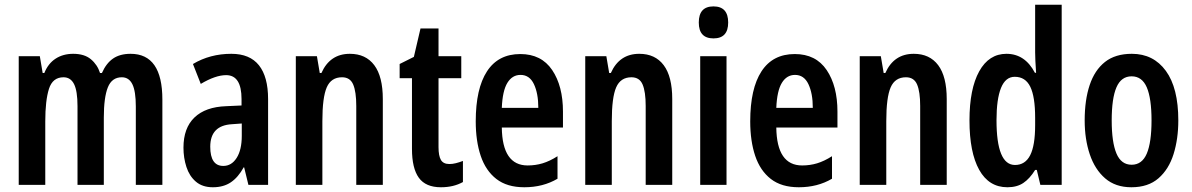

<svg xmlns="http://www.w3.org/2000/svg" viewBox="-20 -780 5030 810"><path d="M531 -553Q665 -553 665 -360V0H553V-331Q553 -395 538.5 -424.5Q524 -454 494 -454Q452 -454 435 -411.5Q418 -369 418 -284V0H307V-332Q307 -396 292.5 -425Q278 -454 248 -454Q202 -454 186.5 -405Q171 -356 171 -268V0H59V-543H148L160 -472H167Q183 -512 214.5 -532.5Q246 -553 289 -553Q336 -553 363.5 -530Q391 -507 402 -472H410Q428 -513 457 -533Q486 -553 531 -553Z M956 -553Q1034 -553 1072.5 -504.5Q1111 -456 1111 -362V0H1028L1010 -74H1008Q985 -32 954 -11Q923 10 878 10Q834 10 806.5 -13.5Q779 -37 766.5 -75.5Q754 -114 754 -157Q754 -240 800.5 -284.5Q847 -329 934 -332L999 -335V-362Q999 -463 934 -463Q889 -463 827 -426L794 -510Q866 -553 956 -553ZM959 -256Q867 -251 867 -161Q867 -80 922 -80Q957 -80 978.5 -114Q1000 -148 1000 -207V-259Z M1456 -553Q1523 -553 1559 -505Q1595 -457 1595 -362V0H1483V-333Q1483 -393 1470 -423.5Q1457 -454 1423 -454Q1377 -454 1358.5 -411.5Q1340 -369 1340 -269V0H1228V-543H1317L1329 -472H1336Q1372 -553 1456 -553Z M1876 -88Q1889 -88 1903 -91.5Q1917 -95 1933 -101V-12Q1913 -1 1890 4.5Q1867 10 1840 10Q1776 10 1747 -30Q1718 -70 1718 -152V-450H1666V-510L1726 -540L1754 -660H1830V-543H1926V-450H1830V-159Q1830 -123 1840 -105.5Q1850 -88 1876 -88Z M2175 -552Q2264 -552 2309.5 -484.5Q2355 -417 2355 -309V-242H2097Q2099 -82 2206 -82Q2239 -82 2269 -91Q2299 -100 2332 -121V-26Q2271 10 2192 10Q2119 10 2074 -25Q2029 -60 2008 -122.5Q1987 -185 1987 -268Q1987 -406 2034.5 -479Q2082 -552 2175 -552ZM2176 -464Q2141 -464 2120.5 -430.5Q2100 -397 2097 -325H2251Q2251 -386 2232.5 -425Q2214 -464 2176 -464Z M2677 -553Q2744 -553 2780 -505Q2816 -457 2816 -362V0H2704V-333Q2704 -393 2691 -423.5Q2678 -454 2644 -454Q2598 -454 2579.5 -411.5Q2561 -369 2561 -269V0H2449V-543H2538L2550 -472H2557Q2593 -553 2677 -553Z M2990 -753Q3052 -753 3052 -685Q3052 -618 2990 -618Q2928 -618 2928 -685Q2928 -753 2990 -753ZM3045 -543V0H2934V-543Z M3333 -552Q3422 -552 3467.5 -484.5Q3513 -417 3513 -309V-242H3255Q3257 -82 3364 -82Q3397 -82 3427 -91Q3457 -100 3490 -121V-26Q3429 10 3350 10Q3277 10 3232 -25Q3187 -60 3166 -122.5Q3145 -185 3145 -268Q3145 -406 3192.5 -479Q3240 -552 3333 -552ZM3334 -464Q3299 -464 3278.5 -430.5Q3258 -397 3255 -325H3409Q3409 -386 3390.5 -425Q3372 -464 3334 -464Z M3835 -553Q3902 -553 3938 -505Q3974 -457 3974 -362V0H3862V-333Q3862 -393 3849 -423.5Q3836 -454 3802 -454Q3756 -454 3737.5 -411.5Q3719 -369 3719 -269V0H3607V-543H3696L3708 -472H3715Q3751 -553 3835 -553Z M4230 10Q4152 10 4111 -63.5Q4070 -137 4070 -272Q4070 -405 4111 -479Q4152 -553 4226 -553Q4304 -553 4346 -473H4351Q4349 -502 4348 -523Q4347 -544 4347 -559V-760H4459V0H4369L4354 -63H4347Q4324 -26 4297 -8Q4270 10 4230 10ZM4262 -84Q4305 -84 4326 -125Q4347 -166 4347 -252V-283Q4347 -372 4326.5 -414Q4306 -456 4261 -456Q4222 -456 4203 -409Q4184 -362 4184 -273Q4184 -84 4262 -84Z M4951 -272Q4951 -194 4931 -130Q4911 -66 4867.5 -28Q4824 10 4753 10Q4686 10 4642.5 -27.5Q4599 -65 4577.5 -129Q4556 -193 4556 -272Q4556 -358 4577 -421Q4598 -484 4641.5 -518.5Q4685 -553 4755 -553Q4846 -553 4898.5 -481Q4951 -409 4951 -272ZM4670 -272Q4670 -180 4690 -132.5Q4710 -85 4754 -85Q4798 -85 4818 -132Q4838 -179 4838 -272Q4838 -365 4818 -411.5Q4798 -458 4754 -458Q4710 -458 4690 -411.5Q4670 -365 4670 -272Z"/></svg>

Font: Noto Sans Lao ExtraCondensed SemiBold
Style: Regular
Weight: 600
Width: 2
Designer: Monotype Design Team
Foundry: Monotype Imaging Inc.
Version: Version 2.003; ttfautohint (v1.8.4.7-5d5b)